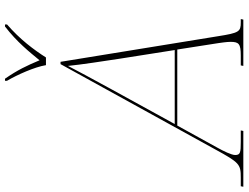

<svg xmlns="http://www.w3.org/2000/svg" viewBox="-192 -840 971 750"><g transform="rotate(-90 293.0 -465.5)"><path d="M413 -771H443C473 -818 514 -873 572 -923V-931H564C503 -884 465 -836 432 -796C411 -846 394 -882 360 -931H352V-923C375 -884 406 -815 413 -771ZM-62 0H156L158 -10H113C71 -10 62 -12 62 -32C62 -46 77 -77 91 -102L177 -258H474L499 -98C500 -91 504 -65 504 -50C504 -17 496 -10 450 -10H412L410 0H591L593 -10H580C544 -10 539 -16 526 -99L426 -714H417L84 -110C32 -15 26 -10 -26 -10H-60ZM317 -512C372 -613 384 -635 410 -685C415 -634 429 -543 438 -484L472 -268H183Z"/></g></svg>

Font: Noto Serif Display Thin
Style: Italic
Weight: 100
Italic angle: -12°
Designer: Monotype Design Team
Foundry: Monotype Imaging Inc.
Version: Version 2.009